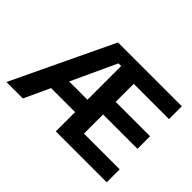

<svg xmlns="http://www.w3.org/2000/svg" viewBox="-122 -894 1148 1148"><g transform="rotate(45 452.5 -319.5)"><path d="M14 0 318.5 -639H455L454.5 -552.5H409L153 0ZM172.5 -163V-267.5H461.5V-163ZM469.5 0V-109.5H862V0ZM431.5 0V-639H560V0ZM506.5 -271.5V-378H850.5V-271.5ZM469.5 -530.5V-639H858V-530.5Z"/></g></svg>

Font: Anek Gujarati Medium SemiBold
Style: Regular
Weight: 600
Version: Version 1.003